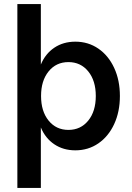

<svg xmlns="http://www.w3.org/2000/svg" viewBox="-20 -720 646 940"><path d="M180 -96V200H65V-700H180V-404Q202 -457 246 -486.5Q290 -516 349 -516Q412 -516 461.5 -482Q511 -448 539 -387.5Q567 -327 567 -250Q567 -173 539 -112.5Q511 -52 461.5 -18Q412 16 349 16Q290 16 246 -13.5Q202 -43 180 -96ZM315 -84Q375 -84 412 -129.5Q449 -175 449 -250Q449 -325 412 -370.5Q375 -416 315 -416Q255 -416 218 -370.5Q181 -325 181 -250Q181 -175 218 -129.5Q255 -84 315 -84Z"/></svg>

Font: MedMera Sans Semibold
Style: Regular
Weight: 600
Designer: Kasper Nordkvist
Foundry: UNCUT.wtf
Version: Version 1.300